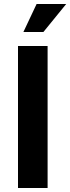

<svg xmlns="http://www.w3.org/2000/svg" viewBox="-20 -940 351 960"><path d="M70 -710H218V0H70ZM163 -920H311L197 -780H97Z"/></svg>

Font: Uncut Sans VF
Style: Regular
Weight: 400
Designer: Kasper Nordkvist
Foundry: Uncut Type
Version: Version 1.100;FEAKit 1.0